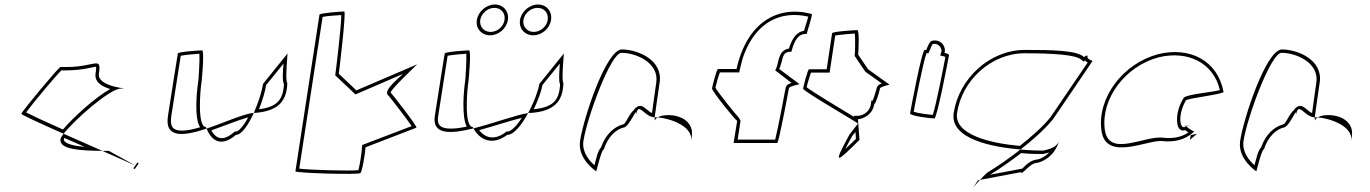

<svg xmlns="http://www.w3.org/2000/svg" viewBox="-20 -776 6092 854"><path d="M75 -270C74 -266 161 -226 263 -181C310 -242 469 -382 517 -382C579 -382 410 -384 420 -449C432 -529 403 -478 277 -478H249C241 -478 77 -280 75 -270ZM96 -276C127 -318 228 -439 253 -463H275C351 -463 398 -480 407 -479C408 -476 408 -466 405 -449C399 -407 441 -389 470 -380C402 -342 305 -253 260 -200C185 -233 121 -263 96 -276ZM249 -158C241 -109 344 -106 435 -105C381 -129 319 -156 263 -181C255 -171 250 -163 249 -158ZM264 -158C264 -159 266 -161 267 -162C296 -149 328 -136 356 -123C291 -128 262 -142 264 -158ZM435 -105C506 -74 564 -48 582 -40L464 -105ZM573 -27 579 -24C580 -24 597 -49 597 -50L591 -53ZM582 -40 588 -37Z M727 -260C711 -158 800 -171 899 -204C898 -206 897 -209 896 -211C858 -211 869 -366 877 -416C878 -424 890 -552 879 -552C869 -552 772 -546 771 -538C771 -538 739 -340 727 -260ZM742 -260C753 -329 778 -489 784 -528C804 -532 848 -536 867 -537C869 -506 863 -421 862 -416C855 -369 843 -251 870 -210C840 -201 812 -195 790 -195C753 -195 734 -208 742 -260ZM899 -204C925 -139 973 -127 1029 -176C1055 -176 1085 -221 1109 -274C1063 -270 977 -230 899 -204ZM920 -196C981 -218 1043 -243 1084 -254C1061 -211 1039 -191 1031 -191H1025C988 -159 949 -143 920 -196ZM1109 -274H1116C1213 -282 1256 -322 1258 -408C1247 -408 1260 -546 1259 -538L1150 -403C1145 -370 1129 -319 1109 -274ZM1132 -290C1148 -330 1159 -369 1164 -398L1241 -493C1238 -456 1235 -418 1243 -401C1239 -330 1210 -300 1132 -290Z M1294 -14C1293 -6 1574 2 1583 -6C1591 -13 1604 -91 1606 -121L1832 -208C1838 -213 1725 -357 1718 -364C1711 -372 1836 -490 1836 -490L1565 -374L1487 -448C1488 -456 1521 -725 1511 -725C1500 -725 1402 -718 1401 -711ZM1311 -26 1415 -701C1437 -705 1478 -708 1498 -709C1498 -656 1473 -454 1472 -448L1471 -441L1561 -356L1772 -447C1748 -423 1686 -375 1705 -353H1706C1712 -347 1787 -251 1811 -215L1591 -131L1590 -120C1589 -98 1580 -39 1574 -19C1530 -15 1357 -20 1311 -26Z M1914 -260C1901 -175 1986 -180 2086 -205L2083 -211C2045 -211 2056 -366 2064 -416C2065 -424 2077 -552 2066 -552C2056 -552 1959 -546 1958 -538C1958 -538 1926 -340 1914 -260ZM1929 -260C1940 -329 1965 -489 1971 -528C1991 -532 2035 -536 2054 -537C2056 -506 2050 -421 2049 -416C2042 -370 2033 -256 2056 -213C2029 -207 2006 -204 1986 -204C1942 -204 1922 -217 1929 -260ZM2101 -687C2095 -649 2122 -619 2160 -619C2198 -619 2233 -649 2239 -687C2245 -725 2219 -756 2181 -756C2143 -756 2107 -725 2101 -687ZM2116 -687C2121 -717 2149 -741 2179 -741C2209 -741 2229 -717 2224 -687C2220 -658 2192 -634 2162 -634C2132 -634 2112 -658 2116 -687ZM2086 -205C2114 -153 2170 -127 2236 -176C2266 -176 2301 -221 2329 -273C2275 -265 2174 -227 2086 -205ZM2111 -197C2180 -216 2252 -240 2301 -252C2276 -212 2251 -191 2238 -191H2233L2228 -187C2178 -150 2138 -163 2111 -197ZM2293 -687C2287 -649 2314 -619 2352 -619C2390 -619 2425 -649 2431 -687C2437 -725 2411 -756 2373 -756C2335 -756 2299 -725 2293 -687ZM2308 -687C2313 -717 2341 -741 2371 -741C2401 -741 2421 -717 2416 -687C2412 -658 2384 -634 2354 -634C2324 -634 2304 -658 2308 -687ZM2329 -273C2335 -274 2340 -274 2345 -274C2442 -282 2484 -322 2486 -408C2476 -408 2489 -546 2488 -538L2379 -403C2375 -376 2356 -322 2329 -273ZM2354 -290C2375 -333 2388 -372 2393 -398L2470 -493C2468 -458 2464 -416 2471 -401C2468 -327 2437 -299 2354 -290Z M2560 -149C2548 -68 2632 -14 2632 -14C2631 -6 2655 -112 2666 -112C2685 -171 2722 -200 2751 -208C2781 -208 2816 -314 2808 -261C2819 -331 2843 -256 2892 -254C2896 -281 2904 -346 2914 -409C2929 -510 2816 -556 2746 -556C2676 -556 2575 -250 2560 -149ZM2575 -149C2592 -257 2697 -541 2744 -541C2811 -541 2912 -496 2899 -409C2891 -358 2885 -305 2880 -273C2862 -281 2851 -298 2834 -304C2822 -308 2806 -299 2800 -287C2779 -271 2765 -228 2753 -223H2751L2749 -222C2713 -212 2674 -180 2653 -120C2638 -104 2631 -66 2624 -41C2599 -63 2568 -101 2575 -149ZM2892 -254C2892 -246 2892 -242 2893 -241C2892 -237 2893 -246 2905 -254ZM2905 -254C2959 -250 3064 -215 3054 -149L3057 -170C3066 -228 3016 -264 2952 -264C2928 -264 2914 -259 2905 -254Z M3147 -383C3145 -372 3258 -232 3259 -239L3243 -140H3437C3444 -140 3487 -372 3489 -383C3491 -394 3544 -402 3536 -402L3446 -469C3466 -514 3454 -546 3500 -546C3518 -618 3545 -626 3568 -625C3570 -636 3597 -714 3590 -714C3440 -754 3302 -677 3256 -469H3174C3167 -469 3149 -394 3147 -383ZM3162 -386C3165 -400 3176 -439 3182 -454H3268L3271 -468C3277 -492 3282 -515 3290 -535C3345 -679 3454 -730 3575 -702C3571 -685 3561 -656 3556 -639C3528 -635 3505 -612 3489 -560C3441 -552 3445 -502 3433 -473L3428 -463L3501 -407C3495 -405 3477 -402 3474 -383C3473 -375 3440 -202 3428 -155H3261L3274 -239C3273 -240 3266 -253 3266 -253C3249 -270 3173 -366 3162 -386Z M3552 -382C3550 -371 3804 -226 3796 -226L3758 -177C3680 -34 3702 -54 3803 -154L3796 -246C3812 -246 3861 -261 3869 -314C3876 -314 3892 -371 3894 -382C3896 -392 3943 -400 3936 -400L3841 -468L3797 -533C3798 -540 3804 -642 3793 -642C3782 -642 3682 -636 3681 -628L3657 -468H3579C3572 -468 3554 -392 3552 -382ZM3568 -388C3571 -403 3582 -439 3587 -453H3670L3695 -618C3718 -622 3764 -626 3782 -627C3785 -602 3783 -538 3782 -533L3781 -528L3829 -457L3902 -405C3896 -402 3881 -398 3879 -382C3878 -377 3868 -344 3862 -329H3856L3854 -314C3848 -272 3809 -261 3798 -261H3779V-256C3723 -290 3594 -367 3568 -388ZM3740 -113C3747 -128 3757 -147 3770 -170L3785 -189L3787 -158C3767 -139 3752 -124 3740 -113Z M4028 -272C4026 -260 4123 -249 4136 -249C4148 -249 4199 -518 4201 -530C4202 -534 4194 -538 4181 -541C4183 -548 4184 -556 4181 -564C4175 -588 4148 -602 4124 -594C4118 -594 4109 -578 4100 -554H4093C4080 -554 4030 -284 4028 -272ZM4044 -279C4051 -318 4085 -495 4101 -539H4110L4115 -551C4120 -565 4125 -576 4128 -580C4144 -584 4162 -575 4166 -558C4169 -554 4168 -547 4166 -543L4162 -529L4176 -526C4180 -525 4183 -524 4185 -523C4178 -485 4144 -310 4129 -265C4105 -267 4060 -273 4044 -279Z M4222 -274C4204 -158 4391 -122 4519 -111C4575 -154 4627 -201 4664 -246L4839 -504C4846 -504 4815 -512 4817 -522C4819 -533 4811 -530 4802 -522C4771 -552 4663 -554 4539 -554C4383 -554 4246 -428 4222 -274ZM4237 -274C4259 -420 4390 -539 4537 -539C4662 -539 4766 -533 4790 -510L4800 -502L4806 -507C4812 -501 4814 -500 4818 -498L4652 -254C4618 -212 4568 -168 4516 -127C4382 -139 4222 -178 4237 -274ZM4330 26C4298 76 4303 62 4339 24ZM4339 24 4520 -10C4528 6 4557 -52 4596 -52C4626 -60 4670 -84 4690 -146C4679 -124 4655 -113 4619 -106C4600 -106 4562 -107 4519 -111C4469 -72 4417 -36 4371 -8C4358 4 4347 15 4339 24ZM4384 1C4429 -27 4475 -59 4522 -95C4563 -91 4598 -91 4617 -91H4620C4629 -93 4641 -96 4647 -98C4629 -80 4612 -71 4596 -67C4562 -65 4539 -37 4527 -26Z M4879 -196C4898 -52 5092 -160 5154 -148C5203 -144 5250 -152 5292 -191C5284 -193 5254 -212 5257 -217C5231 -188 5213 -257 5255 -330C5269 -340 5430 -358 5422 -368C5396 -506 5273 -570 5131 -535C4974 -493 4860 -341 4879 -196ZM4894 -200C4876 -336 4984 -481 5133 -521C5264 -553 5378 -496 5406 -375C5366 -365 5267 -358 5246 -342L5242 -336C5217 -293 5212 -252 5217 -225C5219 -208 5229 -190 5252 -197C5256 -193 5262 -190 5266 -187C5232 -164 5197 -160 5158 -163C5074 -177 4911 -71 4894 -200ZM5242 -217C5242 -216 5271 -217 5272 -217C5272 -217 5272 -218 5272 -218C5272 -218 5242 -217 5242 -217ZM5257 -218C5257 -218 5257 -217 5257 -217C5257 -217 5257 -218 5257 -218ZM5273 -154 5302 -179 5304 -181 5276 -175ZM5292 -191C5294 -191 5294 -191 5293 -190V-192Z M5496 -149C5484 -68 5568 -14 5568 -14C5567 -6 5591 -112 5602 -112C5621 -171 5658 -200 5687 -208C5717 -208 5752 -314 5744 -261C5755 -331 5779 -256 5828 -254C5832 -281 5840 -346 5850 -409C5865 -510 5752 -556 5682 -556C5612 -556 5511 -250 5496 -149ZM5511 -149C5528 -257 5633 -541 5680 -541C5747 -541 5848 -496 5835 -409C5827 -358 5821 -305 5816 -273C5798 -281 5787 -298 5770 -304C5758 -308 5742 -299 5736 -287C5715 -271 5701 -228 5689 -223H5687L5685 -222C5649 -212 5610 -180 5589 -120C5574 -104 5567 -66 5560 -41C5535 -63 5504 -101 5511 -149ZM5828 -254C5828 -246 5828 -242 5829 -241C5828 -237 5829 -246 5841 -254ZM5841 -254C5895 -250 6000 -215 5990 -149L5993 -170C6002 -228 5952 -264 5888 -264C5864 -264 5850 -259 5841 -254Z"/></svg>

Font: Ampere
Style: OuLnIta
Weight: 400
Version: Version 1